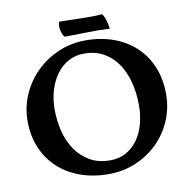

<svg xmlns="http://www.w3.org/2000/svg" viewBox="-91 -936 1026 1038"><g transform="rotate(-10 421.5 -417.0)"><path d="M40 -345Q40 -423 70.5 -491.5Q101 -560 153 -611Q205 -662 275 -692Q345 -722 424 -722Q509 -722 579 -696Q649 -670 699 -622.5Q749 -575 776 -508.5Q803 -442 803 -361Q803 -283 773.5 -215Q744 -147 692.5 -96.5Q641 -46 572 -17Q503 12 424 12Q338 12 267.5 -13.5Q197 -39 146.5 -86Q96 -133 68 -199Q40 -265 40 -345ZM444 -60Q493 -60 531 -81Q569 -102 595 -138Q621 -174 634.5 -222.5Q648 -271 648 -326Q648 -392 633 -451.5Q618 -511 587.5 -556Q557 -601 511 -627Q465 -653 403 -653Q355 -653 316.5 -631.5Q278 -610 251 -573Q224 -536 209.5 -487Q195 -438 195 -383Q195 -321 209.5 -263Q224 -205 254.5 -160Q285 -115 332 -87.5Q379 -60 444 -60ZM301 -846Q326 -846 357 -845Q388 -844 420 -843.5Q452 -843 482 -843Q512 -843 536 -846Q542 -840 547 -829Q552 -818 555.5 -806Q559 -794 561.5 -782Q564 -770 564 -761Q507 -765 440.5 -763Q374 -761 317 -761Q312 -765 307.5 -774.5Q303 -784 300 -796Q297 -808 297 -821Q297 -834 301 -846Z"/></g></svg>

Font: Lusitana
Style: Bold
Weight: 700
Designer: Ana Paula Megda
Foundry: Ana Paula Megda
Version: Version 1.000; ttfautohint (v1.1) -l 8 -r 50 -G 200 -x 14 -D